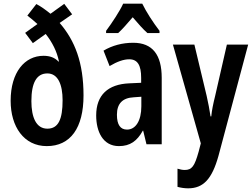

<svg xmlns="http://www.w3.org/2000/svg" viewBox="-20 -786 1375 1046"><path d="M178 -764 129 -701C147 -687 166 -672 184 -655L117 -607L159 -551L229 -601C265 -555 290 -506 301 -452L299 -450C279 -472 252 -482 217 -482C115 -482 38 -393 38 -237C38 -96 110 10 235 10C364 10 435 -89 435 -266C435 -445 388 -565 305 -661L373 -708L330 -765L255 -711C228 -733 203 -751 178 -764ZM238 -386C296 -386 321 -325 321 -240C321 -136 298 -85 238 -85C177 -85 151 -147 151 -235C151 -336 180 -386 238 -386Z M755 -766H651C633 -726 590 -661 558 -618V-606H624C646 -626 673 -657 703 -692C732 -658 758 -628 783 -606H849V-618C813 -665 777 -721 755 -766ZM706 -553C646 -553 591 -538 544 -510L577 -426C619 -451 654 -463 684 -463C730 -463 749 -430 749 -362V-335L684 -332C568 -327 504 -268 504 -157C504 -70 540 10 628 10C689 10 727 -18 758 -74H760L778 0H861V-362C861 -487 811 -553 706 -553ZM709 -256 750 -259V-207C750 -128 719 -80 672 -80C636 -80 617 -106 617 -161C617 -221 647 -253 709 -256Z M922 -543 1074 -5 1062 41C1040 119 1026 140 986 140C974 140 960 137 947 133V232C966 237 985 240 1005 240C1088 240 1135 189 1170 64L1332 -543H1216L1152 -263C1141 -219 1134 -184 1131 -152H1127C1122 -187 1114 -227 1106 -263L1039 -543Z"/></svg>

Font: Noto Sans Myanmar UI ExtraCondensed SemiBold
Style: Regular
Weight: 600
Width: 2
Designer: Monotype Design Team
Foundry: Monotype Imaging Inc.
Version: Version 2.103